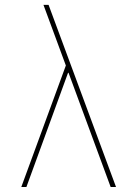

<svg xmlns="http://www.w3.org/2000/svg" viewBox="-20 -750 540 770"><path d="M254.9 -458H252.9L85.9 0H65.4L244.1 -487.3L154.3 -730.5H174.8L445.3 0H423.8Z"/></svg>

Font: Mgen+ 1mn thin
Style: Regular
Weight: 100
Designer: [Source Han Sans]
Ryoko NISHIZUKA  (kana & ideographs); Paul D. Hunt (Latin, Greek & Cyrillic); Wenlong ZHANG  (bopomofo
Version: Version 1.059.20150602